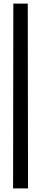

<svg xmlns="http://www.w3.org/2000/svg" viewBox="-20 -930 229 1070"><path d="M54.3 -910H134.8L136.2 120H52.9Z"/></svg>

Font: Big Shoulders Stencil Text Thin
Style: Regular
Weight: 100
Designer: Patric King
Foundry: XO Type Co
Version: Version 2.001